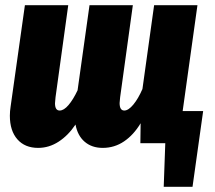

<svg xmlns="http://www.w3.org/2000/svg" viewBox="-20 -552 829 740"><path d="M763 -124 722 168H611L617 0H521L522 -77Q495 -32 458 -7Q421 18 376 18Q334 18 306.5 -5.5Q279 -29 271 -72Q243 -30 206 -6Q169 18 127 18Q76 18 47 -15Q18 -48 18 -106Q18 -123 21 -142L76 -532H243L194 -177Q192 -159 192 -154Q192 -126 210 -126Q226 -126 244 -147Q262 -168 279 -204L325 -532H492L443 -177Q441 -159 441 -155Q441 -126 459 -126Q475 -126 494 -149Q513 -172 529 -209L574 -532H741L684 -124Z"/></svg>

Font: Fira Sans Condensed ExtraBold
Style: Italic
Weight: 800
Width: 3
Italic angle: -8°
Designer: bBox Type GmbH & Carrois Corporate GbR & Edenspiekermann AG
Foundry: bBox Type GmbH & Carrois Corporate GbR & Edenspiekermann AG
Version: Version 4.301